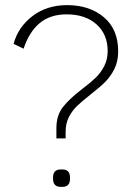

<svg xmlns="http://www.w3.org/2000/svg" viewBox="-20 -729 515 749"><path d="M200 -229Q200 -279 225.5 -311.5Q251 -344 302 -383Q335 -408 354 -426.5Q373 -445 386.5 -471Q400 -497 400 -530Q400 -595 356.5 -634Q313 -673 240 -673Q176 -673 135 -639Q94 -605 72 -539L33 -558Q51 -624 107 -666.5Q163 -709 242 -709Q329 -709 385 -662Q441 -615 441 -529Q441 -489 426 -459.5Q411 -430 390.5 -409.5Q370 -389 334 -361Q301 -335 281.5 -316.5Q262 -298 249 -273Q236 -248 236 -215V-189H200ZM187 -31V-37Q187 -68 217 -68H223Q253 -68 253 -37V-31Q253 0 223 0H217Q187 0 187 -31Z"/></svg>

Font: Krub ExtraLight
Style: Regular
Weight: 275
Designer: Ekaluck Peanpanawate
Foundry: Cadson Demak Co.,Ltd.
Version: Version 1.000; ttfautohint (v1.6)